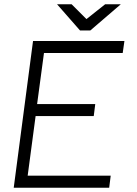

<svg xmlns="http://www.w3.org/2000/svg" viewBox="-20 -875 639 895"><path d="M134 -684H560L552 -628H185L153 -390H424L417 -334H146L109 -56H496L489 0H44ZM314 -855 383 -786 470 -855H543L401 -733H353L246 -855Z"/></svg>

Font: Bellota Text
Style: Italic
Weight: 400
Italic angle: -7.5°
Designer: Kemie Guaida
Foundry: Kemie Guaida
Version: Version 4.001